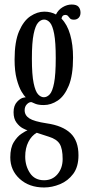

<svg xmlns="http://www.w3.org/2000/svg" viewBox="-20 -580 392 849"><path d="M175 249Q109 249 67.2 211Q25.5 173 25.5 116Q25.5 73.5 41 48.5Q56.5 23.5 74.8 11.5Q93 -0.5 101.5 -4Q95.5 -5 80.8 -12.8Q66 -20.5 53 -37.8Q40 -55 40 -84Q40 -113 55.5 -129.8Q71 -146.5 85.5 -148.5Q92 -150 94 -149.5Q87 -155.5 75.2 -175Q63.5 -194.5 54 -229.8Q44.5 -265 44.5 -317Q44.5 -396 64.5 -442.2Q84.5 -488.5 114.8 -508.5Q145 -528.5 176 -528.5Q204.5 -528.5 227.5 -516Q237.5 -536.5 257 -548.2Q276.5 -560 297 -560Q318.5 -560 327.2 -550Q336 -540 336 -524Q336 -510 328 -501.5Q320 -493 307 -493Q295 -493 290 -498.2Q285 -503.5 281 -508.8Q277 -514 268.5 -514Q254.5 -514 252 -497.5Q277.5 -471.5 290.2 -427.2Q303 -383 303 -325.5Q303 -247 284 -201Q265 -155 235.2 -135.2Q205.5 -115.5 174 -115.5Q150 -115.5 136.5 -121Q123 -126.5 120.5 -128Q118.5 -128.5 117.5 -128.5Q108 -128.5 98.5 -118.5Q89 -108.5 89 -92.5Q89 -70 109.8 -56.5Q130.5 -43 187 -34.5Q256.5 -24.5 291.8 9Q327 42.5 327 106.5Q327 157.5 303.8 188.8Q280.5 220 245.2 234.5Q210 249 175 249ZM174 -150Q188 -150 200 -163Q212 -176 219.2 -213.2Q226.5 -250.5 226.5 -323.5Q226.5 -393.5 219.5 -430.2Q212.5 -467 200.8 -480.2Q189 -493.5 175 -493.5Q161 -493.5 148.8 -480.2Q136.5 -467 128.8 -429.8Q121 -392.5 121 -321Q121 -249 128.8 -212.2Q136.5 -175.5 148.5 -162.8Q160.5 -150 174 -150ZM175 217Q212 217 234.5 190Q257 163 257 123.5Q257 77.5 243.8 56.2Q230.5 35 196 24.5Q181 19.5 165.2 14.5Q149.5 9.5 142.5 7Q119.5 20 105.5 47.5Q91.5 75 91.5 112.5Q91.5 153.5 112.5 185.2Q133.5 217 175 217Z"/></svg>

Font: Imbue 10pt
Style: Regular
Weight: 400
Designer: Tyler Finck
Foundry: Etcetera Type Company
Version: Version 1.102; ttfautohint (v1.8.3)